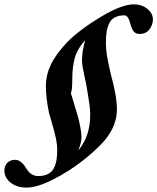

<svg xmlns="http://www.w3.org/2000/svg" viewBox="-103 -724 719 878"><path d="M18.1 133.8Q-25.4 133.8 -54.2 111.3Q-83 88.9 -83 55.2Q-83 35.2 -69.8 21Q-56.6 6.8 -33.7 6.8Q-6.3 6.8 17.6 46.9Q38.1 81.1 71.8 81.1Q98.1 81.1 116 72Q133.8 63 142.8 45.7Q151.9 28.3 155.3 8.1Q158.7 -12.2 158.7 -40Q158.7 -62 153.1 -89.4Q147.5 -116.7 135.5 -157.7Q123.5 -198.7 120.6 -210Q106.9 -276.4 106.9 -330.1Q106.9 -380.4 129.4 -428Q151.9 -475.6 204.6 -531.7Q265.1 -591.3 359.4 -647.7Q453.6 -704.1 508.8 -704.1Q544.9 -704.1 570.6 -683.8Q596.2 -663.6 596.2 -634.8Q596.2 -610.4 580.3 -589.6Q564.5 -568.8 534.7 -568.8Q518.1 -568.8 508.8 -579.6Q499.5 -590.3 493.2 -615.2Q482.9 -653.8 466.8 -653.8Q440.4 -653.8 422.9 -644.8Q405.3 -635.7 396.5 -617.4Q387.7 -599.1 384.5 -578.1Q381.3 -557.1 381.3 -526.9Q381.3 -502.9 385 -477.5Q388.7 -452.1 396.5 -417Q404.3 -381.8 404.8 -380.4Q431.6 -284.2 431.6 -222.7Q431.6 -149.9 376 -82.5Q336.9 -37.6 274.2 11.5Q211.4 60.5 139.2 97.2Q66.9 133.8 18.1 133.8ZM269.5 -96.7Q269.5 -69.8 254.4 -35.6Q309.6 -99.6 309.6 -200.7Q309.6 -219.2 306.2 -244.9Q302.7 -270.5 297.9 -299.1Q293 -327.6 291.5 -337.4Q289.1 -349.6 283.4 -374.8Q277.8 -399.9 274.9 -417.5Q272 -435.1 272 -449.2Q272 -488.8 286.6 -540.5Q252 -502.4 239.7 -461.4Q227.5 -420.4 227.5 -360.8Q227.5 -312.5 221.2 -297.9Q225.1 -283.7 235.6 -250Q246.1 -216.3 252.2 -194.8Q258.3 -173.3 263.9 -145Q269.5 -116.7 269.5 -96.7Z"/></svg>

Font: Elstob 18pt ExtraBold
Style: Italic
Weight: 800
Italic angle: -20°
Designer: Peter S. Baker
Version: Version 1.015